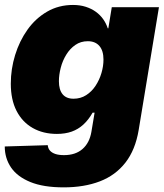

<svg xmlns="http://www.w3.org/2000/svg" viewBox="-22 -559 677 791"><path d="M240.2 212.9Q156.7 212.9 103 190.9Q49.3 168.9 23.4 130.9Q-2.4 92.8 -2.4 44.4L174.8 39.1Q175.8 52.2 183.6 61.3Q191.4 70.3 205.8 75.2Q220.2 80.1 241.7 80.1Q289.1 80.1 317.9 54.9Q346.7 29.8 354.5 -15.6L367.7 -94.7H359.4Q342.8 -65.4 321.5 -45.9Q300.3 -26.4 273.4 -16.8Q246.6 -7.3 212.4 -7.3Q155.8 -7.3 112.8 -31.7Q69.8 -56.2 46.1 -102.3Q22.5 -148.4 22.5 -214.4Q22.5 -274.4 40.3 -332.3Q58.1 -390.1 91.3 -436.8Q124.5 -483.4 172.1 -511Q219.7 -538.6 278.8 -538.6Q307.6 -538.6 331.3 -531Q355 -523.4 373 -510.3Q391.1 -497.1 403.3 -479.7Q415.5 -462.4 421.9 -442.4H424.3L438.5 -529.3H632.8L549.3 -23.4Q535.6 58.6 494.6 111.1Q453.6 163.6 389.2 188.2Q324.7 212.9 240.2 212.9ZM280.8 -152.3Q310.1 -152.3 333 -167Q356 -181.6 371.8 -205.8Q387.7 -230 396 -258.3Q404.3 -286.6 404.3 -313.5Q404.3 -350.1 387.5 -369.6Q370.6 -389.2 339.8 -389.2Q310.5 -389.2 288.3 -373.8Q266.1 -358.4 251 -333.7Q235.8 -309.1 228.3 -280Q220.7 -251 220.7 -224.1Q220.7 -189.5 235.8 -170.9Q251 -152.3 280.8 -152.3Z"/></svg>

Font: Inter 24pt Black
Style: Italic
Weight: 900
Italic angle: -9.3988°
Designer: Rasmus Andersson
Foundry: rsms
Version: Version 4.001;git-66647c0bb